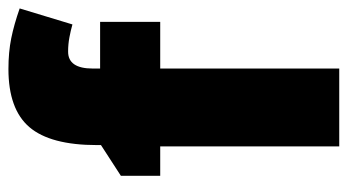

<svg xmlns="http://www.w3.org/2000/svg" viewBox="-200 -604 805 444"><g transform="rotate(-90 202.0 -382.5)"><path d="M373 -414H265V0H85V-414H17V-505L88 -551V-560Q88 -668 129.5 -716.5Q171 -765 264 -765Q303 -765 335 -758.5Q367 -752 404 -739L367 -617Q353 -621 337 -624Q321 -627 304 -627Q265 -627 265 -570V-553H373Z"/></g></svg>

Font: Noto Sans Lao Looped SemiCondensed Black
Style: Regular
Weight: 900
Width: 4
Designer: Mark Frömberg, Ben Mitchell
Foundry: The Fontpad Ltd
Version: Version 1.002; ttfautohint (v1.8.4.7-5d5b)